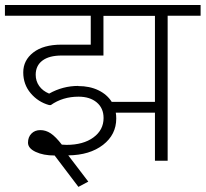

<svg xmlns="http://www.w3.org/2000/svg" viewBox="-29 -643 823 768"><path d="M218.3 -64.5Q231 -63.5 236.8 -63.5Q304.2 -63.5 344.7 -93.3Q385.3 -123 385.3 -170.9Q385.3 -210.4 357.9 -233.4Q330.6 -256.3 285.2 -256.3Q221.7 -256.3 174.3 -222.7H167.5Q123.5 -234.9 93.8 -270Q64 -305.2 64 -353.5Q64 -401.9 104.2 -433.1Q144.5 -464.4 216.8 -464.4H334V-580.1H-9.3V-623H773.4V-580.1H641.6V0H590.8V-192.4H434.1Q436 -182.6 436 -168.9Q436 -104.5 383.1 -63.5Q330.1 -22.5 244.1 -21.5L324.2 83.5L284.7 104.5L189.5 -21Q144.5 -21 113.8 -35.4Q83 -49.8 83 -72.3Q83 -94.7 96.7 -108.6Q110.4 -122.6 132.3 -122.6Q154.3 -122.6 174.1 -109.4Q193.8 -96.2 218.3 -64.5ZM283.7 -299.3V-298.8Q329.6 -298.8 364.5 -282Q399.4 -265.1 418 -235.4H590.8V-579.6H384.8V-420.9H217.8Q167.5 -420.9 140.6 -400.6Q113.8 -380.4 113.8 -343.8Q113.8 -318.8 127.7 -299.1Q141.6 -279.3 167.5 -268.6Q222.2 -299.3 283.7 -299.3Z"/></svg>

Font: Yantramanav Light
Style: Regular
Weight: 300
Version: Version 1.001;PS 1.0;hotconv 1.0.72;makeotf.lib2.5.5900; ttf